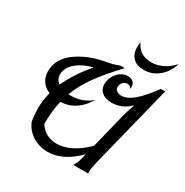

<svg xmlns="http://www.w3.org/2000/svg" viewBox="-201 -1055 1180 1226"><g transform="rotate(30 388.5 -442.0)"><path d="M625 -92Q612 -38 612 -14Q612 -6 614 0H502Q513 -14 520 -32Q527 -50 537 -92L538 -96H535Q429 10 319 10Q259 10 208.5 -20.5Q158 -51 135 -107Q127 -158 127 -198Q127 -257 143 -321Q106 -336 85 -366.5Q64 -397 64 -437Q64 -529 147.5 -590.5Q231 -652 353 -674Q381 -679 400.5 -684Q420 -689 447 -700H479Q388 -603 334 -528Q280 -453 251 -375H267Q353 -375 417 -429Q385 -373 337.5 -341.5Q290 -310 230 -307Q212 -229 212 -134Q259 -64 341 -64Q447 -64 557 -172L622 -435Q637 -490 649 -519L646 -521Q621 -495 586.5 -480.5Q552 -466 515 -466Q469 -466 443 -488Q417 -510 417 -546Q417 -576 431.5 -604Q446 -632 470 -649Q494 -666 523 -666Q549 -666 563 -652Q577 -638 577 -616Q577 -607 576 -602Q565 -622 545 -622Q525 -622 512 -606.5Q499 -591 499 -573Q499 -556 512.5 -546Q526 -536 547 -536Q588 -536 636 -576Q684 -616 745 -700H777ZM171 -400Q215 -498 304 -604Q234 -587 187.5 -548Q141 -509 141 -457Q141 -422 171 -400ZM480 -855Q480 -875 484 -894Q498 -857 529.5 -836.5Q561 -816 605 -816Q648 -816 689 -836Q730 -856 764 -894Q744 -828 696.5 -789Q649 -750 588 -750Q537 -750 508.5 -778Q480 -806 480 -855Z"/></g></svg>

Font: Srisakdi
Style: Bold
Weight: 700
Designer: Cadson Demak Co.,Ltd.
Foundry: Cadson Demak Co.,Ltd.
Version: Version 1.000